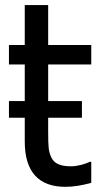

<svg xmlns="http://www.w3.org/2000/svg" viewBox="-20 -722 379 753"><path d="M236.3 10.7C267.1 10.7 300.8 5.4 337.9 -4.9V-87.4H332.5C315.4 -79.1 284.7 -69.8 258.8 -69.8C216.3 -69.8 192.9 -80.6 181.6 -104C175.8 -115.7 172.4 -128.4 170.9 -141.6C169.4 -154.8 168.9 -177.2 168.9 -210V-260.3H301.3V-325.7H168.9V-469.2H337.9V-545.4H168.9V-702.1H77.1V-545.4H15.1V-469.2H77.1V-325.7H15.1V-260.3H77.1V-167C77.1 -46.4 133.3 10.7 236.3 10.7Z"/></svg>

Font: SG Kara Light
Style: Regular
Weight: 400
Designer: Damoon Khanjanzadeh
Version: Version 1.000